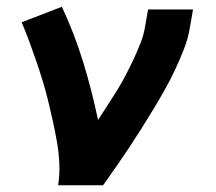

<svg xmlns="http://www.w3.org/2000/svg" viewBox="-20 -548 640 568"><path d="M152 0Q157 -33 155.5 -65Q154 -97 148.5 -128Q143 -159 136.5 -189Q130 -219 122.5 -249.5Q115 -280 106 -309.5Q97 -339 87 -368Q77 -397 66.5 -425.5Q56 -454 44 -482L163 -528Q200 -449 226 -364.5Q252 -280 270 -193Q284 -215 298.5 -237Q313 -259 326.5 -281Q340 -303 352 -326Q364 -349 375 -372.5Q386 -396 395.5 -420Q405 -444 409 -468L418 -520H551L542 -468Q537 -436 525 -405Q513 -374 499 -344Q485 -314 468.5 -284.5Q452 -255 434.5 -226Q417 -197 399 -168.5Q381 -140 362.5 -112Q344 -84 324.5 -56Q305 -28 285 0Z"/></svg>

Font: Iosevka XBd Ex Obl
Style: Regular
Weight: 800
Width: 7
Italic angle: -9°
Monospace: yes
Designer: Belleve Invis
Foundry: Belleve Invis
Version: Version 32.5.0; ttfautohint (v1.8.4)